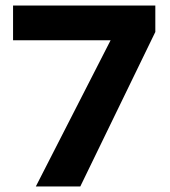

<svg xmlns="http://www.w3.org/2000/svg" viewBox="-20 -671 612 691"><path d="M109 0 378 -526H27V-651H539V-556L269 0Z"/></svg>

Font: Noto Sans Telugu
Style: Bold
Weight: 700
Designer: Jelle Bosma - Monotype Design Team
Foundry: Monotype Imaging Inc.
Version: Version 2.005; ttfautohint (v1.8.4.7-5d5b)